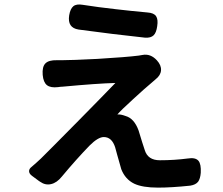

<svg xmlns="http://www.w3.org/2000/svg" viewBox="-20 -814 1020 877"><path d="M702 43Q631 43 593 25Q552 5 534 -41Q528 -60 515 -108Q509 -132 506 -141Q491 -188 454 -188Q428 -188 389 -149Q328 -86 263 -8Q240 21 213 27Q187 33 163 16L157 12L126 -11Q114 -20 113 -30Q112 -40 120 -48Q147 -71 167 -90Q180 -103 229 -152Q289 -212 322 -246Q325 -249 330 -254Q464 -390 507 -435Q426 -433 265 -418Q262 -418 255.5 -417.5Q249 -417 245 -416Q211 -412 194.5 -425Q178 -438 175 -472Q172 -509 187.5 -524.5Q203 -540 240 -539Q252 -539 263 -539Q307 -539 425 -545Q558 -553 613 -560Q615 -560 619 -561Q627 -562 631 -563Q668 -570 697 -538Q717 -516 715.5 -493Q714 -470 691 -452Q686 -447 676 -439Q640 -409 588 -361Q532 -310 516 -291Q530 -293 554 -284Q593 -273 613 -218Q632 -155 641 -129Q655 -82 710 -82Q776 -82 837 -90Q873 -96 887 -79Q899 -64 897 -25Q895 2 885 16Q874 30 849 34Q763 43 702 43ZM642 -642Q598 -647 494 -659Q473 -662 432 -667Q368 -675 339 -679Q287 -687 296 -744Q301 -774 315 -785.5Q329 -797 358 -792Q428 -781 509 -772Q577 -764 654 -757Q683 -755 693 -740Q703 -725 698 -694Q694 -665 682 -653Q669 -640 642 -642Z"/></svg>

Font: GenSenRounded2 TW B
Style: Regular
Weight: 700
Version: Version 2.000;PS 2;hotconv 16.6.51;makeotf.lib2.5.65220 DEVE